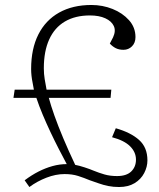

<svg xmlns="http://www.w3.org/2000/svg" viewBox="-20 -737 640 771"><path d="M79 -13Q107 -34 134.5 -48Q162 -62 190.5 -70Q219 -78 248 -78Q233 -106 216 -139Q199 -172 182.5 -207Q166 -242 151.5 -276.5Q137 -311 126 -344H34L39 -377H116Q114 -390 111 -404.5Q108 -419 106.5 -433Q105 -447 105 -460Q105 -541 134 -598.5Q163 -656 217.5 -686.5Q272 -717 347 -717Q392 -717 432 -701Q472 -685 498 -656Q524 -627 524 -588Q524 -565 510 -551Q496 -537 476 -537Q458 -537 445 -543.5Q432 -550 421 -562L434 -587Q446 -613 437 -632.5Q428 -652 403 -663.5Q378 -675 341 -675Q282 -675 240.5 -650.5Q199 -626 177.5 -578.5Q156 -531 156 -463Q156 -440 159.5 -419Q163 -398 167 -377H427L424 -344H176Q184 -314 198.5 -273Q213 -232 234 -182Q255 -132 282 -75Q298 -72 319.5 -65Q341 -58 355 -52Q377 -43 399.5 -36.5Q422 -30 450 -30Q488 -30 507 -48.5Q526 -67 526 -96Q526 -126 502.5 -149.5Q479 -173 430 -186L445 -222Q505 -205 538.5 -175Q572 -145 572 -93Q572 -67 559 -42Q546 -17 520.5 -1.5Q495 14 458 14Q435 14 415 10Q395 6 377 -0.5Q359 -7 341 -13Q317 -23 293.5 -30.5Q270 -38 239 -38Q204 -38 166.5 -23.5Q129 -9 98 14Z"/></svg>

Font: Literata 18pt ExtraLight
Style: Italic
Weight: 250
Italic angle: -2°
Designer: Latin by Veronika Burian and Jose Scaglione. Greek by Irene Vlachou. Cyrillic by Vera Evstafieva
Foundry: TypeTogether
Version: Version 3.103;gftools[0.9.29]